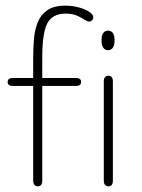

<svg xmlns="http://www.w3.org/2000/svg" viewBox="-20 -649 501 677"><path d="M97 -374H24Q16 -374 11.5 -370.5Q7 -367 7 -360Q7 -353 11.5 -349.5Q16 -346 24 -346H97V-12Q97 -2 101.5 3Q106 8 113 8Q121 8 125 3Q129 -2 129 -12V-346H249Q257 -346 261.5 -349.5Q266 -353 266 -360Q266 -367 261.5 -370.5Q257 -374 249 -374H129V-446Q129 -533 147 -567Q165 -601 211 -601Q235 -601 251 -594Q267 -587 277.5 -580Q288 -573 294 -573Q300 -573 304.5 -577.5Q309 -582 309 -588Q309 -598 294.5 -607.5Q280 -617 257.5 -623Q235 -629 211 -629Q169 -629 146 -612.5Q123 -596 112.5 -569Q102 -542 99.5 -509.5Q97 -477 97 -445ZM361 -541Q350 -541 344 -532.5Q338 -524 338 -507Q338 -490 344 -481Q350 -472 361 -472Q372 -472 378 -481Q384 -490 384 -507Q384 -524 378 -532.5Q372 -541 361 -541ZM346 -12Q346 -2 350.5 3Q355 8 362 8Q370 8 374 3Q378 -2 378 -12V-362Q378 -372 374 -377Q370 -382 362 -382Q355 -382 350.5 -377Q346 -372 346 -362Z"/></svg>

Font: Beiruti ExtraLight
Style: Regular
Weight: 250
Designer: Arlette Boutros
Foundry: Boutros
Version: Version 1.41